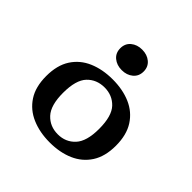

<svg xmlns="http://www.w3.org/2000/svg" viewBox="-167 -785 946 946"><g transform="rotate(45 306.0 -312.0)"><path d="M306.3 11.3Q236.5 11.3 181.4 -12.4Q126.3 -36 94.6 -84.5Q62.9 -132.9 62.9 -208.1Q62.9 -283.4 94.4 -332.2Q126 -381 181.2 -404.7Q236.5 -428.3 306.3 -428.3Q376.9 -428.3 431.3 -404.7Q485.8 -381 517.3 -332.2Q548.8 -283.4 548.8 -208.1Q548.8 -133.2 517.3 -84.6Q485.8 -36 431.3 -12.4Q376.9 11.3 306.3 11.3ZM306.3 -45.2Q360.8 -45.2 396.2 -83.3Q431.6 -121.4 431.6 -208.1Q431.6 -297.4 396.2 -334.7Q360.8 -371.9 306.3 -371.9Q251 -371.9 215.5 -334.7Q180.1 -297.4 180.1 -208.1Q180.1 -121.4 215.5 -83.3Q251 -45.2 306.3 -45.2ZM305.5 -491.6Q270.6 -491.6 247.3 -511Q224.1 -530.4 224.1 -563.2Q224.1 -595.9 247.3 -615.3Q270.6 -634.7 305.5 -634.7Q340.3 -634.7 363.6 -615.3Q386.9 -595.9 386.9 -563.2Q386.9 -530.4 363.6 -511Q340.3 -491.6 305.5 -491.6Z"/></g></svg>

Font: Playfair 5pt SemiExpanded Light
Style: Regular
Weight: 300
Width: 6
Designer: Claus Eggers Sørensen
Foundry: Claus Eggers Sørensen
Version: Version 2.203